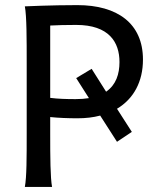

<svg xmlns="http://www.w3.org/2000/svg" viewBox="-20 -738 623 758"><path d="M441.9 -178.2 500.5 -217.3 441.9 -308.6C507.3 -347.7 544.4 -415 544.4 -502.9C544.4 -645.5 443.4 -717.8 285.6 -717.8C181.6 -717.8 78.1 -712.9 78.1 -712.9C85.4 -673.8 85.4 -584 85.4 -488.3V-212.4C85.4 -116.2 85.4 -39.1 78.1 0H185.5C178.7 -38.1 178.2 -115.7 178.2 -212.4V-275.9C210 -272.5 250 -271 285.6 -271C318.4 -271 348.1 -274.4 375.5 -281.7ZM178.2 -637.2C211.4 -638.7 234.9 -639.6 280.8 -639.6C410.6 -639.6 451.7 -571.3 451.7 -493.2C451.7 -446.3 438.5 -403.3 398.9 -376L341.8 -466.3L280.8 -429.7L331.1 -350.6C315.4 -348.1 297.9 -346.7 278.3 -346.7C241.7 -346.7 209 -347.7 178.2 -351.6Z"/></svg>

Font: Andika
Style: Regular
Weight: 400
Designer: Victor Gaultney, Annie Olsen, Julie Remington, Don Collingsworth, Eric Hays
Foundry: SIL International
Version: Version 1.000